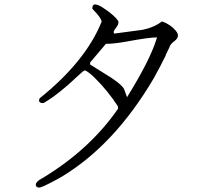

<svg xmlns="http://www.w3.org/2000/svg" viewBox="-20 -785 960 863"><path d="M511 -297 510 -307Q466 -375 408 -433Q380 -461 362 -469Q352 -465 338 -451Q241 -359 176 -322Q159 -320 155 -332L158 -343Q365 -509 437 -688Q433 -707 402 -738Q397 -743 395 -746Q394 -786 455 -742Q497 -713 511 -691Q517 -679 500 -658Q487 -643 493 -634L621 -651Q674 -662 708 -689Q747 -675 770 -647Q780 -635 780 -625Q780 -611 761 -598Q751 -590 747 -584Q745 -581 726 -540L724 -534Q700 -485 671 -433Q495 -134 258 9L244 17Q184 50 162 57Q148 61 142 51Q141 48 141 46Q140 33 166 18Q170 16 172 15Q385 -114 511 -297ZM686 -617Q650 -617 548 -598Q492 -588 456 -588L385 -504V-495L481 -435Q529 -403 538 -384L551 -348Q652 -511 682 -605Z"/></svg>

Font: cwTeXFangSong
Style: Medium
Weight: 500
Version: Version 1.17